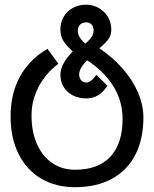

<svg xmlns="http://www.w3.org/2000/svg" viewBox="-20 -752 640 798"><path d="M24 -267.5Q24 -363.5 63.5 -434.8Q103 -506 177.5 -549L222.5 -487Q170.5 -448 140.8 -391.8Q111 -335.5 111 -272Q111 -206 133 -154.8Q155 -103.5 196 -75Q237 -46.5 292 -46.5Q388.5 -46.5 439 -101Q489.5 -155.5 489.5 -258Q489.5 -331.5 451 -393.8Q412.5 -456 342 -501.5Q325.5 -484.5 317.2 -470.2Q309 -456 309 -442.5Q309 -428.5 317 -418.8Q325 -409 338 -409Q349 -409 359.2 -417.2Q369.5 -425.5 380.5 -441L426.5 -395.5Q408 -368 387 -355.5Q366 -343 338 -343Q307 -343 282.8 -355.5Q258.5 -368 244.8 -390.2Q231 -412.5 231 -440.5Q231 -486.5 282.5 -538Q256 -562 243.5 -582Q231 -602 231 -629.5Q231 -659 244.8 -682.5Q258.5 -706 283 -719.2Q307.5 -732.5 338 -732.5Q366.5 -732.5 390.5 -718.8Q414.5 -705 428.5 -681.5Q442.5 -658 442.5 -630Q442.5 -613 436.8 -600.2Q431 -587.5 421.2 -577.5Q411.5 -567.5 393 -551Q448 -514.5 489.5 -467.2Q531 -420 553.5 -367.8Q576 -315.5 576 -264Q576 -173.5 542.2 -108.2Q508.5 -43 444.5 -8.5Q380.5 26 292 26Q211 26 150.5 -10Q90 -46 57 -112.5Q24 -179 24 -267.5ZM334.5 -570.5Q350 -583.5 359.5 -597Q369 -610.5 369 -625.5Q369 -641 360.8 -650Q352.5 -659 338 -659Q323 -659 313.2 -650Q303.5 -641 303.5 -625.5Q303.5 -609 311.8 -596Q320 -583 334.5 -570.5Z"/></svg>

Font: JuliaMono
Style: Regular
Weight: 400
Monospace: yes
Designer: cormullion
Foundry: corm
Version: Version 0.055; ttfautohint (v1.8.4)